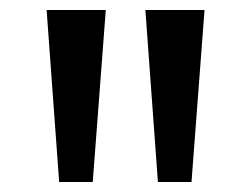

<svg xmlns="http://www.w3.org/2000/svg" viewBox="-20 -678 500 383"><path d="M98 -315 73 -658H191L165 -315ZM295 -315 270 -658H388L362 -315Z"/></svg>

Font: EauTest
Style: Bold
Weight: 700
Designer: Christian Thalmann (Catharsis Fonts)
Version: Version 0.001;PS 000.001;hotconv 1.0.88;makeotf.lib2.5.64775